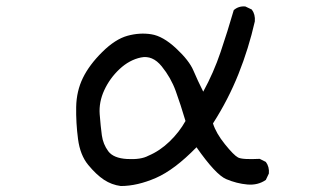

<svg xmlns="http://www.w3.org/2000/svg" viewBox="-20 -591 1040 614"><path d="M366.2 3.9Q336.9 0 312.5 -16.1Q288.1 -32.2 262.2 -63.5Q236.3 -94.7 229.5 -146.5Q222.7 -198.2 223.6 -249Q224.6 -299.8 245.1 -341.8Q265.6 -383.8 307.1 -424.8Q348.6 -465.8 387.7 -476.6Q426.8 -487.3 463.9 -481.4Q501 -475.6 543 -436.5Q585 -397.5 598.6 -365.2Q612.3 -333 629.9 -297.9Q663.1 -358.4 685.5 -424.8Q708 -491.2 727.5 -558.6Q743.2 -572.3 764.6 -570.3L785.2 -560.5Q796.9 -544.9 794.9 -522.5Q775.4 -436.5 742.7 -354.5Q710 -272.5 661.1 -196.3Q670.9 -165 699.2 -129.9Q727.5 -94.7 741.2 -87.4Q754.9 -80.1 810.5 -83L830.1 -73.2Q841.8 -57.6 839.8 -36.1L830.1 -15.6Q804.7 2 771 -1Q737.3 -3.9 703.6 -18.1Q669.9 -32.2 608.4 -120.1Q538.1 -47.9 478.5 -22Q418.9 3.9 366.2 3.9ZM454.1 -92.8Q491.2 -108.4 522.5 -138.7Q553.7 -168.9 573.2 -204.1Q557.6 -256.8 542 -299.8Q526.4 -342.8 497.1 -378.9Q467.8 -415 430.7 -407.2Q393.6 -399.4 362.3 -370.1Q331.1 -340.8 313.5 -302.7Q295.9 -264.6 298.8 -225.6Q301.8 -186.5 305.7 -158.2Q309.6 -129.9 326.2 -107.4Q342.8 -85 386.7 -82.5Q430.7 -80.1 454.1 -92.8Z"/></svg>

Font: JasonHandwriting2
Style: Regular
Weight: 400
Version: Version 1.05.10